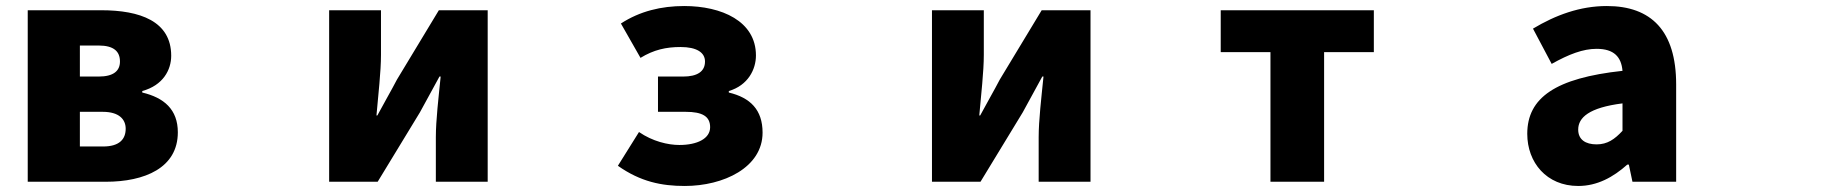

<svg xmlns="http://www.w3.org/2000/svg" viewBox="-20 -563 6040 637"><path d="M316 -529H72V40H331C460 40 570 -6 570 -124C570 -200 524 -239 452 -256V-261C521 -280 548 -331 548 -378C548 -493 444 -529 316 -529ZM245 -77V-192H321C375 -192 397 -167 397 -136C397 -102 377 -77 322 -77ZM245 -309V-412H307C358 -412 378 -392 378 -359C378 -328 357 -309 307 -309Z M1072 -529V40H1233L1373 -190C1391 -222 1419 -275 1438 -309H1442C1435 -239 1426 -164 1426 -108V40H1598V-529H1436L1297 -299C1280 -266 1250 -214 1232 -180H1229C1235 -249 1244 -325 1244 -381V-529Z M2252 54C2380 54 2510 -7 2510 -123C2510 -199 2469 -239 2398 -256V-261C2462 -280 2488 -333 2488 -379C2488 -493 2374 -543 2250 -543C2174 -543 2103 -526 2040 -485L2105 -371C2149 -398 2190 -407 2238 -407C2291 -407 2319 -389 2319 -359C2319 -326 2294 -309 2246 -309H2163V-192H2255C2310 -192 2336 -177 2336 -141C2336 -103 2293 -82 2234 -82C2196 -82 2145 -94 2100 -125L2030 -13C2105 40 2175 54 2252 54Z M3072 -529V40H3233L3373 -190C3391 -222 3419 -275 3438 -309H3442C3435 -239 3426 -164 3426 -108V40H3598V-529H3436L3297 -299C3280 -266 3250 -214 3232 -180H3229C3235 -249 3244 -325 3244 -381V-529Z M4195 -390V40H4373V-390H4538V-529H4030V-390Z M5216 54C5279 54 5332 25 5379 -17H5384L5396 40H5541V-283C5541 -461 5458 -543 5311 -543C5222 -543 5141 -513 5066 -468L5128 -351C5185 -383 5232 -401 5277 -401C5335 -401 5359 -374 5363 -328C5141 -304 5047 -239 5047 -119C5047 -24 5111 54 5216 54ZM5216 -133C5216 -173 5252 -206 5363 -220V-129C5337 -101 5313 -84 5277 -84C5240 -84 5216 -100 5216 -133Z"/></svg>

Font: コーポレート・ロゴ ver3 Bold
Style: Regular
Weight: 700
Designer: [KANA_main] LOGOTYPE.JP [Source Han Sans] Ryoko NISHIZUKA 西塚涼子 (kana, bopomofo & ideographs); Paul D. Hunt (Latin, Greek
Version: Version 12.001;FEAKit 1.0